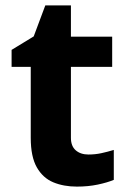

<svg xmlns="http://www.w3.org/2000/svg" viewBox="-20 -682 474 712"><path d="M308 -109Q333 -109 356 -114Q379 -119 402 -126V-15Q378 -5 342.5 2.5Q307 10 265 10Q216 10 177.5 -6Q139 -22 116.5 -61.5Q94 -101 94 -171V-434H23V-497L105 -547L148 -662H243V-546H396V-434H243V-171Q243 -140 261 -124.5Q279 -109 308 -109Z"/></svg>

Font: Noto Sans Sundanese
Style: Bold
Weight: 700
Version: Version 2.003